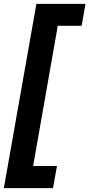

<svg xmlns="http://www.w3.org/2000/svg" viewBox="-42 -816 464 997"><path d="M-22 161 147 -796H402L382 -682H258L130 46H254L233 161Z"/></svg>

Font: DM Sans 36pt ExtraBold
Style: Italic
Weight: 800
Italic angle: -10°
Designer: Colophon Foundry, Jonny Pinhorn
Foundry: Colophon Foundry
Version: Version 4.004;gftools[0.9.30]